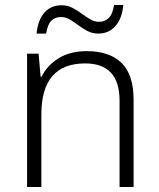

<svg xmlns="http://www.w3.org/2000/svg" viewBox="-20 -839 636 766"><path d="M326 -635Q417 -635 465 -588Q513 -541 513 -441V-93H457V-437Q457 -513 422 -549.5Q387 -586 320 -586Q145 -586 145 -383V-93H88V-625H134L142 -533H146Q167 -577 213 -606Q259 -635 326 -635ZM126 -705Q131 -759 157 -788.5Q183 -818 226 -818Q249 -818 268.5 -808Q288 -798 305.5 -785Q323 -772 340 -762Q357 -752 375 -752Q397 -752 413 -766.5Q429 -781 435 -819H472Q467 -765 440.5 -735Q414 -705 372 -705Q349 -705 329.5 -715Q310 -725 293 -738Q276 -751 259 -761Q242 -771 223 -771Q200 -771 185 -756.5Q170 -742 164 -705Z"/></svg>

Font: Noto Sans Kannada UI Light
Style: Regular
Weight: 300
Designer: Jelle Bosma - Monotype Design Team
Foundry: Monotype Imaging Inc.
Version: Version 2.005; ttfautohint (v1.8.4.7-5d5b)